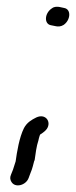

<svg xmlns="http://www.w3.org/2000/svg" viewBox="-20 -480 228 577"><path d="M14 66C25 86 58 77 66 55L72 39C77 28 80 14 83 3L84 2C87 -18 89 -39 96 -60V-61C98 -68 99 -73 101 -76C103 -78 113 -82 121 -93C135 -114 117 -140 89 -127C75 -120 61 -112 52 -95C38 -67 31 -24 27 5C25 12 22 20 19 30L13 45C9 54 11 61 14 66ZM134 -404 149 -401C155 -400 163 -400 171 -405C192 -419 195 -452 173 -456L159 -459C153 -460 144 -461 136 -455C113 -440 112 -407 134 -404Z"/></svg>

Font: Stray Cat
Style: BdCnObl
Weight: 700
Version: Version 1.0